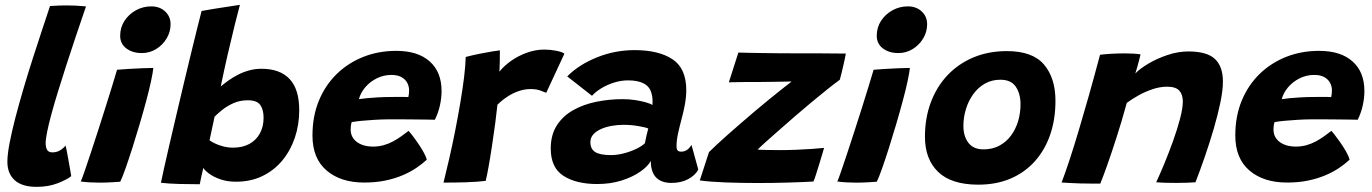

<svg xmlns="http://www.w3.org/2000/svg" viewBox="-20 -739 5574 780"><path d="M269.4 -23.4Q250.9 -8.6 213.3 5.8Q175.8 20.1 129 20.1Q69.5 20.1 39.8 -6.8Q10 -33.8 10 -82Q10 -111.2 18.9 -157.9Q27.9 -204.5 42.8 -261.9Q57.8 -319.2 76.2 -381.6Q94.6 -443.9 114.3 -505.1Q134 -566.2 151.9 -620.2Q169.9 -674.2 183.2 -714.5Q219.8 -717 249.9 -717Q269.2 -717 288.1 -716.1Q306.9 -715.1 329.4 -713Q307.5 -649.1 286.9 -587.9Q266.4 -526.8 248.2 -470.4Q230 -414 214.8 -364.5Q199.5 -315 188.6 -274.4Q177.6 -233.8 171.6 -203.9Q165.5 -174 165.5 -157.1Q165.5 -140 171.5 -130Q177.5 -120 192.6 -120Q210 -120 222.9 -127.6Q235.9 -135.2 246.5 -147.5Q248.2 -141.4 251.7 -123.6Q255.1 -105.8 258.9 -84.1Q262.6 -62.5 265.8 -45.2Q268.9 -28 269.4 -23.4Z M468.4 -0.8Q459.5 -0.2 435.3 1.4Q411.1 3 384.8 3Q365.4 3 346.1 1.9Q326.8 0.8 308.1 -1.6Q313.1 -12.6 323.5 -42.8Q333.9 -72.9 348 -115.4Q362.1 -158 377.7 -206.1Q393.2 -254.2 408.2 -301.8Q423.2 -349.2 435.6 -389.5Q448 -429.8 455.5 -455.6Q473 -457.2 501 -458.9Q529 -460.5 557.1 -461.8Q585.1 -463 602.9 -463Q601.5 -446.9 593.9 -410.7Q586.2 -374.5 574.8 -332.1Q562.6 -286.5 547.6 -235.5Q532.6 -184.5 517.4 -136.8Q502.1 -89.1 489.2 -52.8Q476.4 -16.5 468.4 -0.8ZM556 -523.4Q518.4 -523.4 493.3 -542.3Q468.2 -561.2 468.2 -593.4Q468.2 -627.6 485.9 -654.6Q503.6 -681.5 532.3 -697.3Q561 -713.1 594.5 -713.1Q628.9 -713.1 650.9 -692.5Q673 -671.9 673 -640.6Q673 -609.5 656.9 -582.8Q640.9 -556 614.3 -539.7Q587.8 -523.4 556 -523.4Z M633.8 3.5Q637.2 -14 646.3 -54.9Q655.4 -95.9 668.4 -151.9Q681.4 -208 696.5 -272.2Q711.6 -336.4 727 -401.1Q742.4 -465.9 756.6 -524.2Q770.9 -582.5 781.9 -627.2Q793 -671.9 799 -694.4Q806 -695.8 849.3 -703.1Q892.6 -710.4 954.6 -719.4Q946.2 -687.8 932.9 -634.6Q919.6 -581.4 904.9 -517.2Q890.2 -453.1 876.8 -387.8Q890.6 -399.6 908.4 -412.2Q926.2 -424.9 947.2 -435.6Q968.2 -446.4 992.2 -453Q1016.1 -459.6 1042.4 -459.6Q1117.5 -459.6 1156.6 -417.9Q1195.6 -376.2 1195.6 -291.4Q1195.6 -232.9 1178.1 -180.4Q1160.5 -127.9 1127.2 -87.4Q1093.9 -47 1046.3 -23.9Q998.8 -0.8 938.9 -0.8Q903 -0.8 875 -10.6Q847 -20.5 829.2 -33.8Q811.4 -47.1 805.9 -56.9Q802.4 -42.4 797.6 -20.3Q792.9 1.8 791.5 9.5Q754.9 9.6 709.2 8.4Q663.6 7.2 633.8 3.5ZM831.2 -169.1Q837.9 -163.9 852.1 -156.8Q866.4 -149.8 885.8 -144.5Q905.2 -139.2 927 -139.2Q965.9 -139.2 993.4 -154.5Q1021 -169.8 1035.9 -197.2Q1050.8 -224.8 1050.8 -260.6Q1050.8 -293.8 1037.2 -312.7Q1023.8 -331.6 986.8 -331.6Q955.1 -331.6 929 -320.1Q902.9 -308.6 883.3 -292.9Q863.8 -277.2 851.6 -264.9Q851 -260.6 848.8 -251.1Q846.6 -241.5 844.1 -229.4Q841.6 -217.4 838.9 -205.1Q836.2 -192.9 834.3 -183.2Q832.4 -173.6 831.2 -169.1Z M1713.8 -90.2Q1695.6 -73.2 1671.1 -56.7Q1646.5 -40.1 1615.1 -26.8Q1583.8 -13.5 1544.9 -5.4Q1506 2.6 1459.2 2.6Q1364.1 2.6 1306.8 -46.4Q1249.4 -95.4 1249.4 -188.5Q1249.4 -266.8 1275.5 -330Q1301.6 -393.2 1348 -438.4Q1394.4 -483.6 1456.1 -508Q1517.8 -532.4 1589.4 -532.4Q1677.8 -532.4 1725.8 -489.4Q1773.9 -446.5 1773.9 -369.2Q1773.9 -340.1 1766.9 -309.4Q1759.9 -278.8 1746.6 -252.5Q1739.8 -252.9 1715.2 -253.2Q1690.6 -253.5 1659.2 -253.8Q1627.8 -254.1 1599.9 -254.3Q1572 -254.5 1558.5 -254.2Q1530.4 -254 1501.3 -252.2Q1472.2 -250.5 1448 -248.1Q1423.8 -245.6 1408.9 -243Q1404.5 -231.1 1404.5 -212.6Q1404.5 -191.1 1416.3 -175.5Q1428.1 -159.9 1448.6 -151.7Q1469 -143.5 1494.9 -143.5Q1518 -143.5 1538.2 -149.1Q1558.5 -154.8 1576.1 -164.2Q1593.8 -173.8 1609.6 -185Q1625.5 -196.2 1639.9 -207.4Q1642.4 -204.9 1652.5 -192.2Q1662.6 -179.5 1675.2 -161.4Q1687.9 -143.2 1698.9 -124.3Q1709.9 -105.4 1713.8 -90.2ZM1438.1 -336.2Q1449.9 -338.1 1468.9 -340Q1488 -341.9 1512.6 -343.3Q1537.2 -344.8 1565.5 -345Q1581.8 -345.2 1597.2 -345.2Q1612.6 -345.1 1623.9 -345.1Q1635.2 -345 1638.9 -344.6Q1640.6 -351 1641.3 -358.4Q1642 -365.9 1642 -372.9Q1641.6 -389.6 1633.8 -403.6Q1625.9 -417.6 1610.2 -426.1Q1594.5 -434.6 1570.2 -434.6Q1538.2 -434.6 1510.3 -420.6Q1482.4 -406.5 1463.5 -384Q1444.6 -361.5 1438.1 -336.2Z M2009 -447.9Q2026.5 -470.5 2055.4 -491.1Q2084.2 -511.6 2119.6 -524.6Q2154.9 -537.6 2191.8 -537.6Q2215.6 -537.6 2239.9 -532.8Q2264.2 -528 2272.9 -521L2199.1 -362Q2189.2 -366.4 2173.4 -371.8Q2157.5 -377.2 2135.1 -377.2Q2111.9 -377.2 2088.1 -369.2Q2064.2 -361.2 2042.1 -346.9Q2019.9 -332.6 2000.8 -313.4Q1997.9 -284 1992 -239.4Q1986.1 -194.8 1978.9 -147.4Q1971.8 -100.1 1964.8 -61.4Q1957.9 -22.6 1953.1 -4.2Q1916.8 0.2 1870.4 1.6Q1824.1 3 1781.8 2.8Q1792.6 -40.4 1804.9 -94.1Q1817.2 -147.9 1828.8 -205.9Q1840.2 -264 1849.8 -320.3Q1859.4 -376.6 1865.3 -425.1Q1871.2 -473.6 1872 -507.6Q1897.6 -514.4 1927.3 -520.4Q1957 -526.4 1980.5 -530.2Q2004 -534.1 2010.8 -534.5Q2010.8 -517 2010.4 -489.8Q2010 -462.6 2009 -447.9Z M2406.2 8.6Q2320.8 8.6 2269.1 -24.6Q2217.4 -57.8 2217.4 -135.5Q2217.4 -191.1 2242.1 -229.6Q2266.9 -268.1 2308.8 -291.6Q2350.6 -315 2402.7 -325.6Q2454.8 -336.2 2509.6 -336.2Q2535.5 -336.2 2560.7 -332.4Q2585.9 -328.5 2604.9 -322.9Q2624 -317.4 2630.4 -312.2Q2631.4 -320.8 2630.8 -335.9Q2630.1 -351 2626 -362Q2618.9 -387.4 2595.1 -399.9Q2571.2 -412.5 2531.6 -412.5Q2503.4 -412.5 2474.7 -403.6Q2446 -394.6 2422.6 -380.2Q2399.1 -365.9 2385 -349.8L2284.4 -428.6Q2330.8 -475.8 2404.2 -505.6Q2477.6 -535.4 2557.9 -535.4Q2656.1 -535.4 2712.1 -498.2Q2768 -461.1 2768 -372.6Q2768 -346.2 2762.6 -315.9Q2757.1 -285.5 2749 -255.8Q2740.9 -226 2734.6 -197.2Q2728.4 -168.5 2728.4 -145.9Q2728.4 -131.9 2733.2 -127.4Q2738.1 -122.9 2747.2 -122.9Q2760.6 -122.9 2771.1 -130.1Q2781.5 -137.2 2789.2 -150.4L2816.8 -50.1Q2804.8 -27 2775.9 -11.4Q2747 4.1 2707.9 4.1Q2666.4 4.1 2645.1 -18.3Q2623.9 -40.8 2623.9 -85.2Q2611.4 -62.5 2580 -40.9Q2548.6 -19.2 2504.1 -5.3Q2459.5 8.6 2406.2 8.6ZM2462.4 -108.9Q2486.1 -108.9 2512.7 -115.6Q2539.2 -122.2 2562.6 -133.2Q2586 -144.1 2599.8 -156.9Q2602.9 -172.5 2606.5 -188.9Q2610.1 -205.2 2613.6 -217Q2603.6 -221.4 2574.4 -226.6Q2545.2 -231.9 2511.5 -231.9Q2489 -231.9 2465.6 -227.8Q2442.2 -223.8 2422.4 -215.2Q2402.6 -206.6 2390.5 -193.2Q2378.4 -179.9 2378.4 -161.6Q2378.4 -133.8 2398.1 -121.3Q2417.9 -108.9 2462.4 -108.9Z M3284.6 -1.6Q3244.8 0.8 3184.3 2.6Q3123.9 4.5 3059.4 4.5Q2992.8 4.5 2929.4 2.2Q2866.1 -0.1 2822.9 -6L2860.2 -121Q2872.5 -133.4 2891.6 -151.1Q2910.6 -168.9 2934.8 -190.3Q2959 -211.8 2986.3 -235.4Q3013.6 -259.1 3041.9 -283.1Q3070.2 -307.1 3098 -329.9Q3125.8 -352.8 3150.9 -372.6Q3176 -392.5 3196.1 -407.9Q3187.1 -407.8 3167 -407.4Q3146.9 -407 3121.7 -406.6Q3096.5 -406.1 3070.8 -406Q3045 -405.9 3024.9 -405.9Q3011 -405.9 2996.9 -405.7Q2982.9 -405.5 2971.1 -405.2Q2959.2 -405 2951.2 -404.9Q2943.1 -404.8 2940.9 -404.5L2979.6 -525.5Q2995.5 -525 3022.8 -524.4Q3050 -523.9 3083.1 -523.4Q3116.2 -522.9 3150.2 -522.6Q3184.2 -522.4 3214 -522.4Q3265 -522.4 3320.2 -522.2Q3375.4 -522 3416 -521.4Q3416 -518 3412.9 -503.8Q3409.8 -489.5 3405.6 -471.2Q3401.5 -453 3397.6 -437.2Q3393.6 -421.5 3391.6 -414.9Q3369.2 -398.8 3339.3 -374.7Q3309.4 -350.6 3275.8 -322.8Q3242.2 -294.9 3208.9 -266Q3175.6 -237.1 3145.7 -210.8Q3115.8 -184.5 3092.7 -163.9Q3069.6 -143.2 3057.8 -131.4Q3068.9 -130.1 3097.9 -129.7Q3127 -129.2 3151.2 -129.2Q3182.5 -129.2 3215.6 -130.6Q3248.8 -131.9 3278.2 -134Q3307.6 -136.1 3327.8 -138.2Q3326.4 -133.1 3320.8 -114.1Q3315.1 -95.1 3307.9 -71.3Q3300.6 -47.5 3294.2 -27.8Q3287.8 -8 3284.6 -1.6Z M3541.9 -0.8Q3533 -0.2 3508.8 1.4Q3484.6 3 3458.2 3Q3438.9 3 3419.6 1.9Q3400.2 0.8 3381.6 -1.6Q3386.6 -12.6 3397 -42.8Q3407.4 -72.9 3421.5 -115.4Q3435.6 -158 3451.2 -206.1Q3466.8 -254.2 3481.8 -301.8Q3496.8 -349.2 3509.1 -389.5Q3521.5 -429.8 3529 -455.6Q3546.5 -457.2 3574.5 -458.9Q3602.5 -460.5 3630.6 -461.8Q3658.6 -463 3676.4 -463Q3675 -446.9 3667.4 -410.7Q3659.8 -374.5 3648.2 -332.1Q3636.1 -286.5 3621.1 -235.5Q3606.1 -184.5 3590.9 -136.8Q3575.6 -89.1 3562.8 -52.8Q3549.9 -16.5 3541.9 -0.8ZM3629.5 -523.4Q3591.9 -523.4 3566.8 -542.3Q3541.8 -561.2 3541.8 -593.4Q3541.8 -627.6 3559.4 -654.6Q3577.1 -681.5 3605.8 -697.3Q3634.5 -713.1 3668 -713.1Q3702.4 -713.1 3724.4 -692.5Q3746.5 -671.9 3746.5 -640.6Q3746.5 -609.5 3730.4 -582.8Q3714.4 -556 3687.8 -539.7Q3661.2 -523.4 3629.5 -523.4Z M3954.5 11.2Q3845.1 11.2 3791.4 -40.5Q3737.6 -92.2 3737.6 -183.1Q3737.6 -259.6 3761.5 -323.3Q3785.4 -387 3829.4 -433.6Q3873.5 -480.1 3934.6 -505.8Q3995.8 -531.4 4070.2 -531.4Q4174.8 -531.4 4221.2 -476.8Q4267.8 -422.2 4267.8 -329.4Q4267.8 -254.2 4246.4 -191.9Q4225 -129.6 4184.2 -84Q4143.5 -38.4 4085.6 -13.6Q4027.8 11.2 3954.5 11.2ZM3975.4 -132.2Q4011.8 -132.2 4039.8 -147.2Q4067.8 -162.1 4087 -188Q4106.2 -213.9 4116.1 -246.8Q4125.9 -279.6 4125.9 -315.5Q4125.9 -357.9 4106.8 -386.5Q4087.8 -415.1 4044 -415.1Q4009 -415.1 3981.2 -399.3Q3953.4 -383.5 3933.9 -356.5Q3914.4 -329.5 3904.1 -295.9Q3893.8 -262.4 3893.8 -227Q3893.8 -185.9 3914 -159.1Q3934.2 -132.2 3975.4 -132.2Z M4450 6.8Q4434.6 6.9 4412.6 6.8Q4390.6 6.6 4368.1 6.2Q4349.9 5.5 4325.9 4.4Q4302 3.2 4292.8 2.4Q4308.5 -39.2 4325.9 -92.2Q4343.4 -145.2 4362.6 -209.8Q4381.9 -274.4 4403.6 -351Q4425.2 -427.6 4448.9 -516.5Q4468.6 -519 4495.2 -520.6Q4521.9 -522.1 4548.1 -522.1Q4566.8 -522.1 4583.9 -521.2Q4601.1 -520.2 4613.5 -518.1Q4612.6 -513.6 4608.9 -499.3Q4605.2 -485 4600.7 -468.6Q4596.1 -452.1 4592.2 -440.4Q4609.8 -459.2 4644.8 -480.2Q4679.9 -501.1 4723.1 -515.6Q4766.2 -530 4807.5 -530Q4883.6 -530 4915.9 -499.3Q4948.1 -468.6 4948.1 -407.8Q4948.1 -372.6 4937.8 -322.6Q4927.4 -272.6 4910.8 -215.7Q4894.1 -158.8 4874.6 -102.4Q4855.1 -46 4836.6 1.5Q4825.9 2.5 4804.3 3.3Q4782.8 4.1 4758.6 4.1Q4733 4.1 4710.2 3.4Q4687.5 2.6 4677 1.5Q4691.6 -29.6 4710.1 -74.2Q4728.5 -118.8 4745.8 -166.8Q4763 -214.8 4774.1 -257.2Q4785.2 -299.8 4785.2 -326.5Q4785.2 -355 4770.8 -370.9Q4756.4 -386.8 4721.4 -386.8Q4691.9 -386.8 4661.6 -376.4Q4631.2 -366.1 4604.4 -351Q4577.5 -335.9 4557.6 -321.1Q4535.9 -242.1 4515.2 -178.4Q4494.6 -114.6 4478 -67.9Q4461.4 -21.2 4450 6.8Z M5462.8 -90.2Q5444.6 -73.2 5420.1 -56.7Q5395.5 -40.1 5364.1 -26.8Q5332.8 -13.5 5293.9 -5.4Q5255 2.6 5208.2 2.6Q5113.1 2.6 5055.8 -46.4Q4998.4 -95.4 4998.4 -188.5Q4998.4 -266.8 5024.5 -330Q5050.6 -393.2 5097 -438.4Q5143.4 -483.6 5205.1 -508Q5266.8 -532.4 5338.4 -532.4Q5426.8 -532.4 5474.8 -489.4Q5522.9 -446.5 5522.9 -369.2Q5522.9 -340.1 5515.9 -309.4Q5508.9 -278.8 5495.6 -252.5Q5488.8 -252.9 5464.2 -253.2Q5439.6 -253.5 5408.2 -253.8Q5376.8 -254.1 5348.9 -254.3Q5321 -254.5 5307.5 -254.2Q5279.4 -254 5250.3 -252.2Q5221.2 -250.5 5197 -248.1Q5172.8 -245.6 5157.9 -243Q5153.5 -231.1 5153.5 -212.6Q5153.5 -191.1 5165.3 -175.5Q5177.1 -159.9 5197.6 -151.7Q5218 -143.5 5243.9 -143.5Q5267 -143.5 5287.2 -149.1Q5307.5 -154.8 5325.1 -164.2Q5342.8 -173.8 5358.6 -185Q5374.5 -196.2 5388.9 -207.4Q5391.4 -204.9 5401.5 -192.2Q5411.6 -179.5 5424.2 -161.4Q5436.9 -143.2 5447.9 -124.3Q5458.9 -105.4 5462.8 -90.2ZM5187.1 -336.2Q5198.9 -338.1 5217.9 -340Q5237 -341.9 5261.6 -343.3Q5286.2 -344.8 5314.5 -345Q5330.8 -345.2 5346.2 -345.2Q5361.6 -345.1 5372.9 -345.1Q5384.2 -345 5387.9 -344.6Q5389.6 -351 5390.3 -358.4Q5391 -365.9 5391 -372.9Q5390.6 -389.6 5382.8 -403.6Q5374.9 -417.6 5359.2 -426.1Q5343.5 -434.6 5319.2 -434.6Q5287.2 -434.6 5259.3 -420.6Q5231.4 -406.5 5212.5 -384Q5193.6 -361.5 5187.1 -336.2Z"/></svg>

Font: Grandstander Thin
Style: Italic
Weight: 100
Italic angle: -15°
Designer: Tyler Finck
Foundry: Etcetera Type Co
Version: Version 1.200